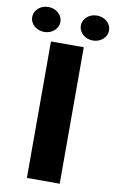

<svg xmlns="http://www.w3.org/2000/svg" viewBox="-148 -934 594 985"><g transform="rotate(10 149.0 -441.5)"><path d="M236.3 0H65.4V-710.9H236.3ZM-51.3 -817.9Q-51.3 -831.5 -45.4 -843.5Q-39.6 -855.5 -29.5 -864.3Q-19.5 -873 -6.1 -877.9Q7.3 -882.8 22.5 -882.8Q37.6 -882.8 50.8 -877.9Q64 -873 74 -864.3Q84 -855.5 89.8 -843.5Q95.7 -831.5 95.7 -817.9Q95.7 -804.2 89.8 -792.2Q84 -780.3 74 -771.5Q64 -762.7 50.8 -757.8Q37.6 -752.9 22.5 -752.9Q7.3 -752.9 -6.1 -757.8Q-19.5 -762.7 -29.5 -771.5Q-39.6 -780.3 -45.4 -792.2Q-51.3 -804.2 -51.3 -817.9ZM202.1 -817.9Q202.1 -831.5 208 -843.5Q213.9 -855.5 223.9 -864.3Q233.9 -873 247.3 -877.9Q260.7 -882.8 275.9 -882.8Q291 -882.8 304.2 -877.9Q317.4 -873 327.4 -864.3Q337.4 -855.5 343.3 -843.5Q349.1 -831.5 349.1 -817.9Q349.1 -804.2 343.3 -792.2Q337.4 -780.3 327.4 -771.5Q317.4 -762.7 304.2 -757.8Q291 -752.9 275.9 -752.9Q260.7 -752.9 247.3 -757.8Q233.9 -762.7 223.9 -771.5Q213.9 -780.3 208 -792.2Q202.1 -804.2 202.1 -817.9Z"/></g></svg>

Font: RobotoDraft
Style: Black
Weight: 900
Designer: Google
Version: Version 2.000980w3; 2014; ttfautohint (v1.1) -l 5 -r 24 -G 4